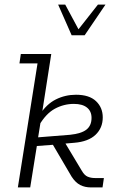

<svg xmlns="http://www.w3.org/2000/svg" viewBox="-20 -819 500 839"><path d="M112 0H58L144 -542H65L71 -583H204L160 -301L153 -317Q183 -364 224 -384.5Q265 -405 312 -405Q370 -405 399.5 -377Q429 -349 429 -306Q429 -260 397.5 -230Q366 -200 304 -195L234 -189L254 -212L338 -72Q349 -53 363 -47Q377 -41 395 -41H434L428 0H378Q351 0 330.5 -10.5Q310 -21 293 -47L202 -202L221 -187L141 -181ZM145 -209 135 -218 286 -230Q335 -235 357.5 -252.5Q380 -270 380 -304Q380 -333 360 -349Q340 -365 303 -365Q259 -365 220 -344Q181 -323 150 -270L159 -296ZM293 -665 234 -799H265L323 -691L408 -799H441L350 -665Z"/></svg>

Font: Rokkitt SemiBold Light
Style: Italic
Weight: 300
Italic angle: -9°
Version: Version 3.103